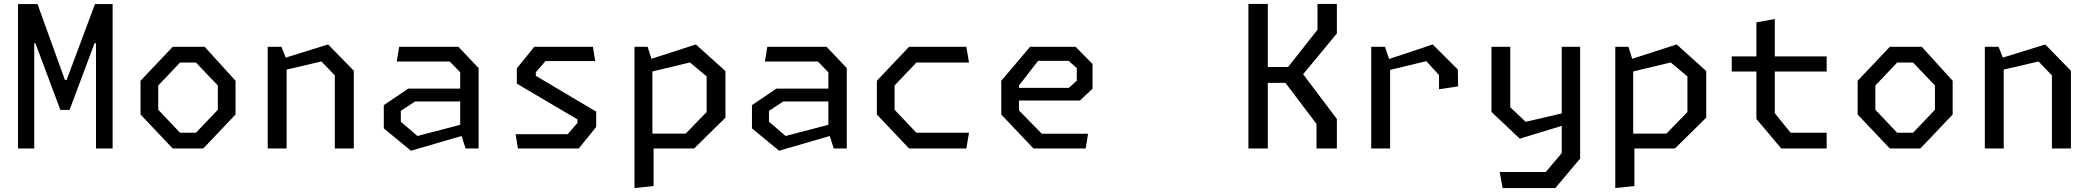

<svg xmlns="http://www.w3.org/2000/svg" viewBox="-20 -750 10575 970"><path d="M71 0H153V-531.5H159L285 -194.5H331.5L457.5 -531.5H465V0H549V-729.5H460L316.5 -346H308L169.5 -729.5H71Z M852.5 0H1007L1170 -171.5V-342L1014 -513.5H852.5L690 -342V-171.5ZM889.5 -79.5 779.5 -195.5V-318L889.5 -434H970L1080.5 -318V-195.5L970 -79.5Z M1671.5 0H1767.5V-392.5L1637.5 -525.5L1423.5 -459L1402 -513.5H1332.5V0H1428V-398.5L1604 -439.5L1671.5 -369Z M2332 0H2398V-406L2296 -513.5H1996.5L1984.5 -439H2252.5L2305 -384.5V-302.5H2043L1919 -219V-101.5L2056 11.5L2312 -63ZM2005 -135V-190L2077.5 -237.5H2305V-119.5L2089 -63Z M2596.5 0H2904L2992 -109V-186L2687 -367V-385L2736 -441.5H2987L2975.5 -513.5H2679L2591 -404.5V-327.5L2897 -147V-128.5L2848 -72H2585Z M3185.5 200 3282 190V0H3487L3645 -155.5V-391L3495.5 -525.5L3271 -453L3252 -513.5H3185.5ZM3276 -75V-389L3465.5 -434.5L3550 -364V-184L3444 -75Z M4192 0H4258V-406L4156 -513.5H3856.5L3844.5 -439H4112.5L4165 -384.5V-302.5H3903L3779 -219V-101.5L3916 11.5L4172 -63ZM3865 -135V-190L3937.5 -237.5H4165V-119.5L3949 -63Z M4572.5 0H4862L4875.5 -79.5H4609.5L4499.5 -195.5V-318L4609.5 -434H4875.5L4862 -513.5H4572.5L4410 -342V-171.5Z M5201 0H5465L5477 -74.5H5243L5128 -192V-242H5436L5499.5 -302V-427L5414 -513.5H5184L5038.5 -342V-171.5ZM5128 -306V-318L5224.5 -442.5H5379L5420 -406V-342.5L5380 -306Z M6631 0H6734V-149L6563.5 -375L6734 -581V-730H6636V-599.5L6487.5 -411.5H6385V-730H6287V0H6385V-331.5H6474L6631 -124Z M7250 -299 7346.5 -313.5 7345 -399 7218 -525.5 6998 -452 6977 -513.5H6907.5V0H7003V-397L7186 -441L7250 -370.5Z M7571.5 200H7837.5L7963 51V-513.5H7870V-177L7688 -134.5L7610 -208V-513.5H7515V-184.5L7658 -49.5L7870 -114V23.5L7789.5 119H7556.5Z M8140.5 200 8237 190V0H8442L8600 -155.5V-391L8450.5 -525.5L8226 -453L8207 -513.5H8140.5ZM8231 -75V-389L8420.5 -434.5L8505 -364V-184L8399 -75Z M8979 0H9208.5V-79.5H9026L8946.5 -178V-388.5H9208.5V-465H8946.5V-654L8853.5 -637V-465H8729V-388.5H8853.5V-149Z M9527.5 0H9682L9845 -171.5V-342L9689 -513.5H9527.5L9365 -342V-171.5ZM9564.5 -79.5 9454.5 -195.5V-318L9564.5 -434H9645L9755.5 -318V-195.5L9645 -79.5Z M10346.5 0H10442.5V-392.5L10312.5 -525.5L10098.5 -459L10077 -513.5H10007.5V0H10103V-398.5L10279 -439.5L10346.5 -369Z"/></svg>

Font: Monaspace Krypton
Style: Regular
Weight: 400
Designer: Riley Cran & the Lettermatic Team
Foundry: Lettermatic
Version: Version 1.200 (Monaspace Krypton)